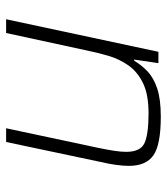

<svg xmlns="http://www.w3.org/2000/svg" viewBox="22 -572 558 643"><g transform="rotate(-90 301.5 -251.0)"><path d="M232 8Q137 8 102 -17Q67 -42 67 -99Q67 -137 80 -193L147 -510H193L127 -200Q121 -171 117.5 -148Q114 -125 114 -108Q114 -60 143.5 -46.5Q173 -33 243 -33Q306 -33 344 -51.5Q382 -70 403.5 -100.5Q425 -131 436 -169Q447 -207 455 -247L512 -510H558L449 0H411L423 -81H419Q405 -57 383.5 -36.5Q362 -16 326 -4Q290 8 232 8Z"/></g></svg>

Font: Saira ExtraLight
Style: Italic
Weight: 200
Italic angle: -12°
Designer: Hector Gatti with collaboration of the Omnibus-Type team
Foundry: Omnibus-Type
Version: Version 1.100; ttfautohint (v1.8.3)